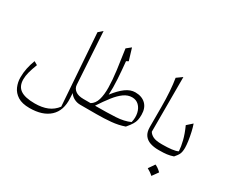

<svg xmlns="http://www.w3.org/2000/svg" viewBox="-154 -1159 2175 1860"><g transform="rotate(30 934.0 -229.0)"><path d="M545.9 -732.4 581.5 -150.4Q584 -111.8 616 -87.9Q647.9 -64 707 -64H707.5V0H707Q669.9 0 637.7 -16.8Q605.5 -33.7 587.4 -62L590.3 -5.9Q598.6 129.4 520.5 201.4Q442.4 273.4 295.9 273.4Q212.9 273.4 164.1 242.4Q115.2 211.4 94 162.4Q72.8 113.3 72.8 59.6Q72.8 5.9 83.5 -44.9Q94.2 -95.7 113.3 -145L152.3 -122.6Q128.9 -63 117.7 -19.5Q106.4 23.9 106.4 61.5Q106.4 138.2 157.2 173.8Q208 209.5 317.9 209.5Q399.4 209.5 458.5 185.1Q517.6 160.6 557.1 107.9L500.5 -692.4Z M1110.4 -371.6Q1184.6 -371.6 1227.5 -329.8Q1270.5 -288.1 1270.5 -211.9Q1270.5 -178.2 1265.1 -153.3Q1259.8 -128.4 1243.9 -102.3Q1228 -76.2 1195.8 -38.1Q1128.9 -14.2 1050.8 -7.1Q972.7 0 889.6 0H707.5Q692.9 0 692.9 -30.8V-33.2Q692.9 -64 707.5 -64H786.1Q828.1 -88.4 845 -144Q861.8 -199.7 860.6 -282Q859.4 -364.3 845.9 -468Q832.5 -571.8 814 -692.4L863.8 -732.4Q885.3 -666 903.8 -600.1L880.4 -587.4Q890.1 -491.2 896 -395.3Q901.9 -299.3 897 -223.1Q953.1 -295.9 1005.1 -333.7Q1057.1 -371.6 1110.4 -371.6ZM1108.4 -314.5Q1060.5 -314.5 1017.1 -283.4Q973.6 -252.4 929.7 -196.3Q885.7 -140.1 835.9 -64Q973.6 -64 1065.7 -69.1Q1157.7 -74.2 1222.2 -104Q1235.8 -159.7 1225.1 -207.8Q1214.4 -255.9 1184.1 -285.2Q1153.8 -314.5 1108.4 -314.5Z M1438.5 -732.4V-120.6Q1453.1 -95.2 1484.9 -79.6Q1516.6 -64 1579.6 -64H1580.1V0H1579.6Q1527.8 0 1486.8 -14.2Q1445.8 -28.3 1422.4 -61.5Q1398.9 -94.7 1398.9 -151.9V-372.1Q1398.9 -466.8 1393.3 -545.7Q1387.7 -624.5 1377 -688.5Z M1628.4 136.7Q1643.1 142.6 1659.9 154.1Q1676.8 165.5 1696.8 185.1Q1685.1 201.7 1673.1 218.5Q1661.1 235.4 1648.4 252.4Q1633.3 238.3 1616 226.3Q1598.6 214.4 1581.1 205.1Q1593.3 188 1604.7 171.4Q1616.2 154.8 1628.4 136.7ZM1580.1 0Q1565.4 0 1565.4 -30.8V-33.2Q1565.4 -64 1580.1 -64H1594.2Q1645 -64 1691.2 -69.3Q1737.3 -74.7 1760.3 -87.4Q1757.3 -138.2 1741.7 -200.9Q1726.1 -263.7 1691.4 -340.3L1749.5 -392.1Q1761.7 -358.4 1772.2 -311.8Q1782.7 -265.1 1789.1 -220.2Q1795.4 -175.3 1795.4 -146.5Q1795.4 -103.5 1784.7 -78.6Q1773.9 -53.7 1744.6 -21Q1708.5 -8.8 1674.6 -4.4Q1640.6 0 1591.8 0Z"/></g></svg>

Font: Pinar-DS2-FD Light
Style: Regular
Weight: 300
Designer: Amin Abedi
Version: Version 2.000